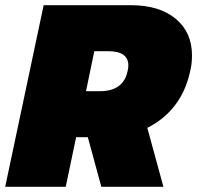

<svg xmlns="http://www.w3.org/2000/svg" viewBox="-39 -719 759 739"><path d="M129 -699H465Q574 -699 637 -647Q700 -595 700 -505Q700 -474 693 -445Q676 -367 633.5 -312.5Q591 -258 528 -227L590 0H351L299 -191H254L214 0H-19ZM345 -368Q436 -368 452 -445Q455 -457 455 -467Q455 -522 377 -522H324L292 -368Z"/></svg>

Font: Prompt Black
Style: Italic
Weight: 900
Italic angle: -12°
Designer: Katatrad Team
Foundry: CadsonDemak
Version: Version 1.001